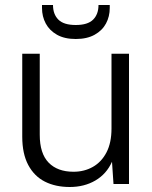

<svg xmlns="http://www.w3.org/2000/svg" viewBox="-20 -736 609 768"><path d="M259 12Q202 12 159.5 -9.5Q117 -31 93 -76Q69 -121 69 -189V-521H139V-197Q139 -122 174.5 -85.5Q210 -49 274 -49Q317 -49 351.5 -68.5Q386 -88 406 -126.5Q426 -165 426 -222V-521H496V0H434L428 -89Q406 -40 361.5 -14Q317 12 259 12ZM283 -580Q238 -580 208 -597Q178 -614 163 -642Q148 -670 148 -704V-716H192Q192 -679 213.5 -657.5Q235 -636 283 -636Q331 -636 352.5 -657.5Q374 -679 374 -716H419V-704Q419 -670 404 -642Q389 -614 358.5 -597Q328 -580 283 -580Z"/></svg>

Font: DM Sans 10pt Light
Style: Regular
Weight: 300
Version: Version 4.004;gftools[0.9.30]